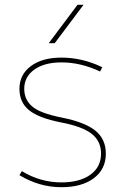

<svg xmlns="http://www.w3.org/2000/svg" viewBox="-20 -770 522 800"><path d="M406 -490 397 -472Q317 -510 236 -510Q165 -510 123 -480Q81 -450 81 -400Q81 -355 114 -326.5Q147 -298 238 -280Q334 -261 377.5 -225.5Q421 -190 421 -130Q421 -65 371 -27.5Q321 10 236 10Q144 10 61 -40L71 -57Q148 -10 236 -10Q312 -10 356.5 -42Q401 -74 401 -130Q401 -182 362 -212.5Q323 -243 234 -260Q142 -278 101.5 -310.5Q61 -343 61 -400Q61 -459 108.5 -494.5Q156 -530 236 -530Q323 -530 406 -490ZM208 -590H183L303 -750H328Z"/></svg>

Font: M PLUS 1p Thin
Style: Regular
Weight: 250
Version: Version 1.062